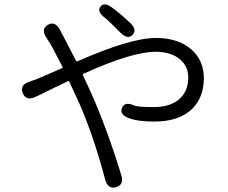

<svg xmlns="http://www.w3.org/2000/svg" viewBox="-20 -814 1040 875"><path d="M509 39Q471 50 459 3Q407 -192 344 -337Q334 -359 324 -381L296 -441Q294 -446 289 -444L143 -373Q99 -352 84 -389Q68 -427 115 -442L120 -444Q142 -451 163 -460L262 -503Q267 -505 265 -509L218 -599Q207 -619 194 -638L192 -641Q165 -681 198 -701Q231 -720 254 -677L326 -538Q329 -533 334 -535Q574 -641 690 -641Q791 -641 850 -590.5Q909 -540 909 -458Q909 -370 855 -317Q795 -260 683 -260Q608 -260 569 -275Q523 -292 536 -322Q548 -353 592 -333Q608 -326 679 -326Q761 -326 802 -367Q838 -402 838 -461Q838 -510 802 -542Q761 -578 689 -578Q581 -578 361 -478Q356 -476 358 -471L396 -389Q469 -224 532 -18Q547 28 509 39ZM584 -655Q562 -632 528 -666Q478 -717 459 -732Q420 -761 438 -784Q456 -807 494 -777L515 -761Q535 -745 553 -728L572 -711Q607 -678 584 -655Z"/></svg>

Font: Resource Han Rounded JP Normal
Style: Regular
Weight: 350
Designer: Cyano Hao (round all glyphs); Ryoko NISHIZUKA 西塚涼子 (kana, bopomofo & ideographs); Paul D. Hunt (Latin, Greek & Cyrillic)
Foundry: Cyano Hao
Version: 0.990